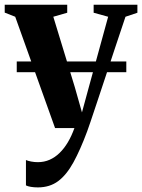

<svg xmlns="http://www.w3.org/2000/svg" viewBox="-28 -543 602 814"><path d="M132.5 251.5Q116 251.5 102.8 249.2Q89.5 247 82 243V135.5Q90 139 103.8 141.8Q117.5 144.5 132.5 144.5Q159 144.5 182 134.5Q205 124.5 224.5 105.5Q244 86.5 259.8 60Q275.5 33.5 287.5 0H205.5L36.5 -472L-8 -489.5V-523H257V-489L198 -472L289 -174L319.5 -66.5L347.5 -169.5L430.5 -472L369 -489V-523H554.5V-489L504 -472Q483 -410 461.5 -345Q440 -280 419.8 -219Q399.5 -158 383 -108.2Q366.5 -58.5 355.5 -26Q344.5 6.5 341.5 14Q312.5 92 283.5 145Q254.5 198 218.8 224.8Q183 251.5 132.5 251.5ZM507.5 -282.5V-237H43V-282.5Z"/></svg>

Font: Merriweather 96pt
Style: Bold
Weight: 700
Version: Version 2.100